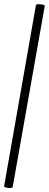

<svg xmlns="http://www.w3.org/2000/svg" viewBox="-25 -757 238 936"><path d="M37 154Q36 159 25.5 159.5Q15 160 5 157.5Q-5 155 -5 151L150 -731Q151 -736 162 -736.5Q173 -737 183.5 -734.5Q194 -732 193 -727Z"/></svg>

Font: Cormorant Light
Style: Bold Italic
Weight: 700
Italic angle: -10°
Version: Version 4.000